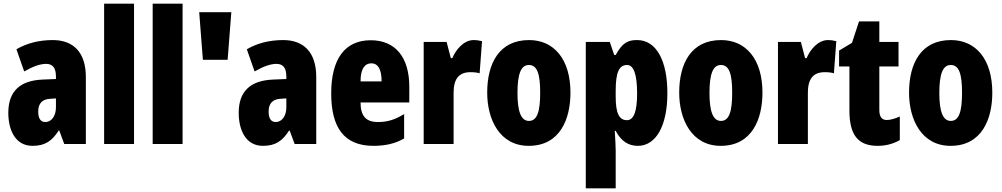

<svg xmlns="http://www.w3.org/2000/svg" viewBox="-20 -780 5428 1040"><path d="M266 -563C190 -563 123 -545 69 -513L111 -393C160 -421 198 -434 230 -434C266 -434 283 -411 283 -366V-352L211 -349C90 -344 25 -287 25 -169C25 -79 61 10 156 10C225 10 262 -17 298 -73H301L328 0H445V-363C445 -498 376 -563 266 -563ZM253 -245 283 -247V-198C283 -151 258 -119 226 -119C200 -119 187 -138 187 -176C187 -220 209 -243 253 -245Z M706 0V-760H544V0Z M969 0V-760H807V0Z M1233 -714H1059L1079 -456H1213Z M1514 -563C1438 -563 1371 -545 1317 -513L1359 -393C1408 -421 1446 -434 1478 -434C1514 -434 1531 -411 1531 -366V-352L1459 -349C1338 -344 1273 -287 1273 -169C1273 -79 1309 10 1404 10C1473 10 1510 -17 1546 -73H1549L1576 0H1693V-363C1693 -498 1624 -563 1514 -563ZM1501 -245 1531 -247V-198C1531 -151 1506 -119 1474 -119C1448 -119 1435 -138 1435 -176C1435 -220 1457 -243 1501 -245Z M1988 -562C1847 -562 1774 -459 1774 -274C1774 -90 1843 10 2003 10C2067 10 2121 -2 2169 -30V-162C2118 -131 2078 -119 2027 -119C1963 -119 1933 -151 1933 -225H2197V-310C2197 -472 2120 -562 1988 -562ZM1992 -437C2025 -437 2047 -409 2047 -339H1933C1933 -411 1958 -437 1992 -437Z M2546 -563C2491 -563 2449 -510 2430 -465H2422L2399 -553H2275V0H2437V-278C2437 -350 2464 -389 2528 -389C2549 -389 2565 -387 2578 -383L2591 -557C2571 -562 2559 -563 2546 -563Z M3070 -278C3070 -460 2980 -563 2846 -563C2684 -563 2619 -437 2619 -278C2619 -132 2687 10 2844 10C3014 10 3070 -136 3070 -278ZM2783 -276C2783 -380 2802 -428 2845 -428C2890 -428 2906 -379 2906 -278C2906 -176 2890 -125 2845 -125C2802 -125 2783 -177 2783 -276Z M3431 -563C3382 -563 3352 -550 3315 -482H3307L3283 -553H3153V240H3315V35C3315 14 3313 -21 3310 -71H3315C3345 -14 3385 10 3435 10C3533 10 3595 -98 3595 -275C3595 -454 3534 -563 3431 -563ZM3377 -428C3412 -428 3431 -378 3431 -273C3431 -177 3413 -129 3376 -129C3333 -129 3315 -168 3315 -256V-288C3315 -388 3333 -428 3377 -428Z M4110 -278C4110 -460 4020 -563 3886 -563C3724 -563 3659 -437 3659 -278C3659 -132 3727 10 3884 10C4054 10 4110 -136 4110 -278ZM3823 -276C3823 -380 3842 -428 3885 -428C3930 -428 3946 -379 3946 -278C3946 -176 3930 -125 3885 -125C3842 -125 3823 -177 3823 -276Z M4465 -563C4410 -563 4368 -510 4349 -465H4341L4318 -553H4194V0H4356V-278C4356 -350 4383 -389 4447 -389C4468 -389 4484 -387 4497 -383L4510 -557C4490 -562 4478 -563 4465 -563Z M4783 -130C4756 -130 4743 -148 4743 -184V-420H4847V-553H4743V-664H4633L4595 -548L4525 -506V-420H4581V-182C4581 -52 4625 10 4734 10C4779 10 4818 -1 4854 -21V-149C4827 -137 4803 -130 4783 -130Z M5355 -278C5355 -460 5265 -563 5131 -563C4969 -563 4904 -437 4904 -278C4904 -132 4972 10 5129 10C5299 10 5355 -136 5355 -278ZM5068 -276C5068 -380 5087 -428 5130 -428C5175 -428 5191 -379 5191 -278C5191 -176 5175 -125 5130 -125C5087 -125 5068 -177 5068 -276Z"/></svg>

Font: Noto Sans Georgian ExtraCondensed Black
Style: Regular
Weight: 900
Width: 2
Designer: Monotype Design Team, Akaki Razmadze
Foundry: Google LLC
Version: Version 2.005